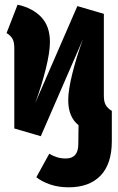

<svg xmlns="http://www.w3.org/2000/svg" viewBox="-20 -569 504 819"><path d="M457 -96V33Q457 130 409 180Q361 230 273 230Q230 230 194.5 218Q159 206 135 187L190 87Q208 97 224 102Q240 107 261 107Q313 107 314 48L315 -35Q271 -70 271 -142Q271 -185 289 -257Q307 -329 334 -402L154 12L41 -21V-364Q41 -389 33.5 -403Q26 -417 8 -428L55 -549Q119 -535 156 -496Q193 -457 193 -390Q193 -346 175 -274Q157 -202 130 -129L310 -543L423 -510V-160Q423 -135 431 -121Q439 -107 457 -96Z"/></svg>

Font: Fira Sans Extra Condensed ExtraBold
Style: Regular
Weight: 800
Width: 1
Designer: Carrois Corporate & Edenspiekermann AG
Foundry: Carrois Corporate GbR & Edenspiekermann AG
Version: Version 4.203